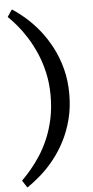

<svg xmlns="http://www.w3.org/2000/svg" viewBox="-64 -869 513 1054"><g transform="rotate(-5 193.0 -341.5)"><path d="M43 149 17 109Q41 86 68 54Q95 22 121 -18Q147 -58 168 -107.5Q189 -157 201.5 -215.5Q214 -274 214 -342Q214 -410 200.5 -469.5Q187 -529 165 -579Q143 -629 117 -670Q91 -711 64.5 -742Q38 -773 17 -793L43 -832Q78 -810 116.5 -776.5Q155 -743 190.5 -699Q226 -655 254.5 -600.5Q283 -546 300 -481.5Q317 -417 317 -342Q317 -268 300.5 -204Q284 -140 256.5 -86.5Q229 -33 194 11Q159 55 120.5 89Q82 123 43 149Z"/></g></svg>

Font: BioRhyme ExtraBold Medium
Style: Regular
Weight: 500
Version: Version 1.600;gftools[0.9.33]